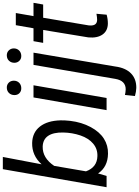

<svg xmlns="http://www.w3.org/2000/svg" viewBox="171 -962 1005 1388"><g transform="rotate(-90 674.0 -267.5)"><path d="M494.6 -261.7Q484.9 -180.7 450.2 -115.7Q415.5 -50.8 366.2 -19.5Q316.9 11.7 256.8 10.3Q161.1 8.3 114.7 -61.5L96.7 0H15.1L145.5 -750H233.9L180.7 -469.7Q244.1 -540 335 -538.1Q411.1 -536.1 453.6 -481.9Q496.1 -427.7 498.5 -332.5Q499 -301.3 495.6 -272ZM410.6 -313Q412.1 -384.3 386.7 -422.1Q361.3 -460 309.1 -461.9Q226.6 -463.9 169.4 -378.9L129.9 -148.9Q159.2 -68.4 239.7 -66.4Q291.5 -64.5 330.3 -97.2Q369.1 -129.9 389.2 -188.7Q409.2 -247.6 410.6 -313Z M660.2 0H572.3L664.1 -528.3H752ZM732.9 -721.2Q755.4 -722.2 770.3 -707.8Q785.2 -693.4 785.2 -669.9Q784.7 -647 770.3 -632.3Q755.9 -617.7 732.9 -616.7Q710 -615.7 695.3 -629.9Q680.7 -644 681.2 -667Q681.6 -689.9 695.8 -705.1Q710 -720.2 732.9 -721.2Z M987.8 -528.3 887.7 63Q877.9 137.7 837.6 176.8Q797.4 215.8 732.4 214.8Q706.5 213.9 674.3 205.1L682.1 132.8Q700.2 137.2 722.7 138.2Q785.6 138.2 798.3 63L899.4 -528.3ZM914.6 -667Q915 -689.9 929 -705.1Q942.9 -720.2 966.3 -721.2Q988.8 -722.2 1003.7 -707.3Q1018.6 -692.4 1018.6 -669.9Q1018.1 -647 1003.4 -632.3Q988.8 -617.7 965.8 -616.7Q943.8 -615.7 929.2 -630.4Q914.6 -645 914.6 -667Z M1274.4 -656.2 1252 -528.3H1348.1L1335.9 -458.5H1240.2L1185.1 -129.9Q1183.6 -117.2 1184.6 -106.4Q1188 -68.4 1226.1 -68.4Q1242.2 -68.4 1269 -73.2L1262.2 0.5Q1230.5 9.3 1197.8 9.3Q1145 8.3 1118.7 -29.5Q1092.3 -67.4 1098.1 -131.3L1151.9 -458.5H1058.6L1070.8 -528.3H1164.1L1186.5 -656.2Z"/></g></svg>

Font: RobotoDraft
Style: Italic
Weight: 400
Italic angle: -12°
Version: Version 2.001101; 2014